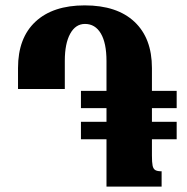

<svg xmlns="http://www.w3.org/2000/svg" viewBox="-20 -694 697 714"><path d="M545 -292V-241H637V-176H545V-116Q545 -90 547.5 -78Q550 -66 557.5 -61.5Q565 -57 581 -57V0H376V-176H281V-241H376V-292H281V-356H376V-467Q376 -534 355 -569.5Q334 -605 296 -605Q261 -605 241 -568.5Q221 -532 221 -468V-363H47V-441Q47 -553 112 -613.5Q177 -674 295 -674Q415 -674 480 -613Q545 -552 545 -441V-356H637V-292Z"/></svg>

Font: Noto Serif Armenian Black Cond
Style: Regular
Weight: 900
Width: 3
Designer: Monotype Design team
Foundry: Monotype Imaging Inc.
Version: Version 1.000